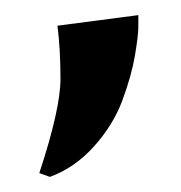

<svg xmlns="http://www.w3.org/2000/svg" viewBox="-20 -734 240 254"><path d="M32 -505Q60 -590 60 -629.5Q60 -669 56 -700L163 -714Q163 -710 163 -698.5Q163 -687 158.5 -660.5Q154 -634 142 -601.5Q130 -569 104.5 -540.5Q79 -512 46 -500Z"/></svg>

Font: Cinzel Decorative
Style: Bold
Weight: 700
Version: Version 1.002;PS 001.002;hotconv 1.0.56;makeotf.lib2.0.21325